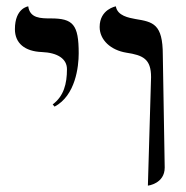

<svg xmlns="http://www.w3.org/2000/svg" viewBox="-20 -579 585 605"><path d="M152 -243C218 -278 228 -369 228 -411C228 -502 210 -521 140 -521C109 -521 74 -521 69 -559C69 -559 27 -554 27 -487C27 -443 58 -417 112 -415C161 -413 191 -394 191 -361C191 -315 181 -276 146 -250ZM446 6C446 6 499 0 499 -51L493 -406C493 -504 462 -510 407 -519C386 -523 350 -529 345 -559C345 -559 294 -550 294 -494C294 -453 329 -421 378 -413C431 -405 456 -393 456 -336Z"/></svg>

Font: Libertinus Serif
Style: Regular
Weight: 400
Designer: Philipp H. Poll
Foundry: Khaled Hosny
Version: Version 6.2